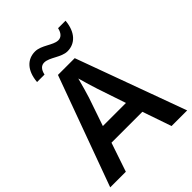

<svg xmlns="http://www.w3.org/2000/svg" viewBox="-255 -1051 1182 1182"><g transform="rotate(-45 335.5 -460.0)"><path d="M140 -777H205C213 -814 231 -831 256 -831C302 -831 353 -778 407 -778C473 -778 523 -827 531 -920H466C458 -884 439 -866 415 -866C370 -866 320 -919 264 -919C198 -919 148 -872 140 -777ZM534 0H670L408 -717H262L0 0H136L200 -189H469ZM374 -483 436 -299H235L298 -483C305 -506 325 -572 335 -613C344 -579 365 -510 374 -483Z"/></g></svg>

Font: Noto Sans Tai Tham SemiBold
Style: Regular
Weight: 600
Designer: Monotype Design Team 2013. Revised by David WIlliams 2020
Foundry: Monotype Imaging Inc.
Version: Version 2.002